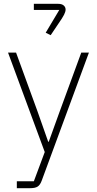

<svg xmlns="http://www.w3.org/2000/svg" viewBox="-20 -784 508 1004"><path d="M68 200V164H157L214 11L22 -509H64L176 -202L232 -43H235L291 -198L405 -509H445L198 161Q190 183 177 191.5Q164 200 138 200ZM245 -600 219 -613 290 -732H157V-764H284Q303 -764 313 -755.5Q323 -747 323 -734Q323 -723 315 -707Q307 -691 286 -661Z"/></svg>

Font: Anuphan ExtraLight
Style: Regular
Weight: 200
Designer: Cadson Demak
Version: Version 3.001